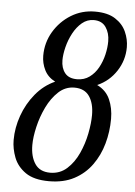

<svg xmlns="http://www.w3.org/2000/svg" viewBox="-53 -772 576 821"><g transform="rotate(5 235.0 -361.0)"><path d="M188 8.3Q123.5 8.3 87.4 -16.8Q51.3 -42 36.9 -79.6Q22.5 -117.2 22.5 -154.3Q22.5 -206.5 41 -259Q59.6 -311.5 94.5 -354Q129.4 -396.5 177.7 -418Q146 -434.1 131.6 -463.1Q117.2 -492.2 117.2 -524.4Q117.2 -580.1 145 -627.2Q172.9 -674.3 219.2 -702.9Q265.6 -731.4 321.8 -731.4Q376.5 -731.4 408.9 -710.4Q441.4 -689.5 455.8 -657.2Q470.2 -625 470.2 -591.3Q470.2 -535.6 439.7 -488.8Q409.2 -441.9 357.9 -419.4Q397 -400.4 413.3 -363.3Q429.7 -326.2 429.7 -280.3Q429.7 -225.1 415.3 -173.6Q400.9 -122.1 371.3 -81.1Q341.8 -40 296.4 -15.9Q251 8.3 188 8.3ZM189.9 -28.3Q231.9 -28.3 262 -55.4Q292 -82.5 310.8 -123.8Q329.6 -165 338.4 -209.7Q347.2 -254.4 347.2 -289.6Q347.2 -339.8 326.4 -369.9Q305.7 -399.9 262.2 -399.9Q223.6 -399.9 194.1 -372.6Q164.6 -345.2 144.5 -303.7Q124.5 -262.2 114.3 -218Q104 -173.8 104 -140.1Q104 -90.3 124.8 -59.3Q145.5 -28.3 189.9 -28.3ZM269.5 -436.5Q300.3 -436.5 323 -453.1Q345.7 -469.7 360.1 -495.8Q374.5 -522 381.6 -552Q388.7 -582 388.7 -609.4Q388.7 -645 371.6 -669.9Q354.5 -694.8 319.8 -694.8Q291.5 -694.8 269.3 -676.3Q247.1 -657.7 231.7 -628.9Q216.3 -600.1 208.5 -568.6Q200.7 -537.1 200.7 -512.2Q200.7 -479 217.3 -457.8Q233.9 -436.5 269.5 -436.5Z"/></g></svg>

Font: Dai Banna SIL
Style: Italic
Weight: 400
Italic angle: -11°
Designer: Victor Gaultney
Foundry: SIL International
Version: Version 4.000